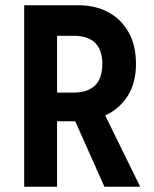

<svg xmlns="http://www.w3.org/2000/svg" viewBox="-20 -710 584 730"><path d="M72 0V-690H279Q341 -690 390 -664.5Q439 -639 468 -589Q497 -539 497 -467Q497 -394 465 -344.5Q433 -295 380 -271L513 0H377L266 -249H197V0ZM197 -358H259Q369 -358 369 -467Q369 -574 259 -574H197Z"/></svg>

Font: Radio Canada Condensed SemiBold
Style: Regular
Weight: 600
Width: 3
Designer: Charles Daoud, Etienne Aubert Bonn, Alexandre Saumier Demers, Jacques Le Bailly
Foundry: Radio-Canada
Version: Version 2.104; ttfautohint (v1.8.4.7-5d5b);gftools[0.9.28.de